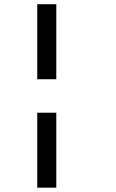

<svg xmlns="http://www.w3.org/2000/svg" viewBox="-20 -757 540 896"><path d="M153.8 -737.3H242.7V-387.2H153.8ZM153.8 118.7V-231H242.7V118.7Z"/></svg>

Font: Caudex
Style: Bold
Weight: 700
Version: Version 1.01